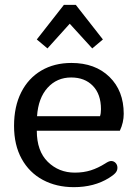

<svg xmlns="http://www.w3.org/2000/svg" viewBox="-20 -760 566 793"><path d="M132 -597 244 -740H293L405 -597L361 -560L268 -662L176 -560ZM38 -240Q38 -320 67.5 -378.5Q97 -437 150.5 -468.5Q204 -500 275 -500Q373 -500 432 -442.5Q491 -385 491 -290Q491 -254 475 -220H132Q132 -136 177.5 -91.5Q223 -47 289 -47Q325 -47 355 -56.5Q385 -66 415 -85Q430 -95 439 -95Q450 -95 457.5 -87Q465 -79 465 -67Q465 -55 456.5 -45.5Q448 -36 430 -25Q369 13 285 13Q213 13 157 -17Q101 -47 69.5 -104Q38 -161 38 -240ZM393 -280Q397 -291 397 -309Q397 -371 363.5 -405.5Q330 -440 274 -440Q215 -440 176.5 -397.5Q138 -355 133 -280Z"/></svg>

Font: Maitree Medium
Style: Regular
Weight: 500
Designer: CadsonDemak Team
Foundry: CadsonDemak
Version: Version 1.000